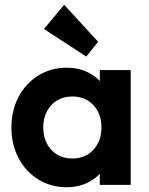

<svg xmlns="http://www.w3.org/2000/svg" viewBox="-20 -778 628 808"><path d="M260 10Q194 10 141 -23Q88 -56 58 -113Q28 -170 28 -241Q28 -313 58 -370Q88 -427 141 -460Q194 -493 260 -493Q312 -493 353 -472Q394 -451 418.5 -413.5Q443 -376 445 -329V-155Q443 -107 418.5 -70Q394 -33 353 -11.5Q312 10 260 10ZM284 -111Q339 -111 373 -147.5Q407 -184 407 -242Q407 -280 391.5 -309.5Q376 -339 348.5 -355.5Q321 -372 284 -372Q248 -372 220.5 -355.5Q193 -339 177.5 -309.5Q162 -280 162 -242Q162 -203 177.5 -173.5Q193 -144 220.5 -127.5Q248 -111 284 -111ZM400 0V-130L421 -248L400 -364V-483H530V0ZM343 -540 165 -656 250 -758 393 -602Z"/></svg>

Font: Outfit Thin SemiBold
Style: Regular
Weight: 600
Version: Version 1.100;gftools[0.9.27]